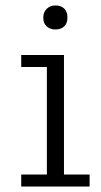

<svg xmlns="http://www.w3.org/2000/svg" viewBox="-20 -682 371 702"><path d="M138.2 -617.2Q138.2 -637.7 150.9 -649.9Q163.6 -662.1 182.6 -662.1Q202.6 -662.1 214.6 -650.9Q226.6 -639.6 226.6 -618.2Q226.6 -596.7 214.6 -585.4Q202.6 -574.2 182.6 -574.2Q163.1 -574.2 150.6 -585.7Q138.2 -597.2 138.2 -617.2ZM57.6 -437V-481H213.9V-43.9H307.6V0H57.6V-43.9H151.4V-437Z"/></svg>

Font: Anaheim
Style: Regular
Weight: 400
Designer: vernon adams
Foundry: vernon adams
Version: Version 1.002; ttfautohint (v0.93.5-3d13) -l 8 -r 50 -G 200 